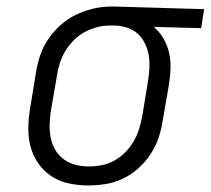

<svg xmlns="http://www.w3.org/2000/svg" viewBox="-20 -558 643 586"><path d="M250 8Q220 8 191 2Q162 -4 138 -19.5Q114 -35 97.5 -58.5Q81 -82 73.5 -109.5Q66 -137 66.5 -167.5Q67 -198 72 -228L90 -338Q94 -364 103 -390Q112 -416 128 -439.5Q144 -463 165.5 -482Q187 -501 212 -513Q237 -525 264 -531.5Q291 -538 317 -538Q321 -538 325 -538Q329 -538 333 -538L603 -530L594 -472L449 -476Q466 -462 478 -442Q490 -422 495.5 -399Q501 -376 500.5 -351.5Q500 -327 496 -302L477 -192Q473 -165 464.5 -139Q456 -113 440.5 -89Q425 -65 403.5 -45.5Q382 -26 356.5 -13.5Q331 -1 304 3.5Q277 8 250 8ZM251 -50Q271 -50 291 -54Q311 -58 329 -68Q347 -78 362 -93Q377 -108 387.5 -126Q398 -144 404 -163Q410 -182 414 -202L432 -312Q435 -331 436 -350.5Q437 -370 434 -388.5Q431 -407 423 -424Q415 -441 402 -453.5Q389 -466 371 -472.5Q353 -479 334 -480H323Q321 -480 318.5 -480Q316 -480 313 -480Q294 -480 274.5 -474.5Q255 -469 237.5 -459.5Q220 -450 205 -435Q190 -420 179.5 -402.5Q169 -385 163 -366.5Q157 -348 154 -328L135 -218Q132 -198 131.5 -177Q131 -156 135 -136.5Q139 -117 149 -100Q159 -83 175 -71.5Q191 -60 210.5 -55Q230 -50 251 -50Z"/></svg>

Font: Iosevka Slab LtExObl
Style: Regular
Weight: 300
Width: 7
Italic angle: -9°
Monospace: yes
Designer: Belleve Invis
Foundry: Belleve Invis
Version: Version 11.1.0; ttfautohint (v1.8.3)